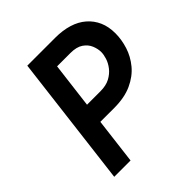

<svg xmlns="http://www.w3.org/2000/svg" viewBox="-197 -863 998 998"><g transform="rotate(-45 302.0 -364.0)"><path d="M366 -728Q421 -728 465 -714.5Q509 -701 540 -674Q571 -647 587.5 -609.5Q604 -572 604 -523Q604 -477 589 -429.5Q574 -382 541 -342Q508 -302 454.5 -277.5Q401 -253 325 -253H223L192 0H72L161 -728ZM335 -365Q377 -365 405 -380Q433 -395 450.5 -417.5Q468 -440 475.5 -464Q483 -488 483 -506Q483 -530 472.5 -555.5Q462 -581 436.5 -598.5Q411 -616 366 -616H268L237 -365Z"/></g></svg>

Font: Josefin Sans Thin SemiBold
Style: Italic
Weight: 600
Italic angle: -7°
Version: Version 2.000